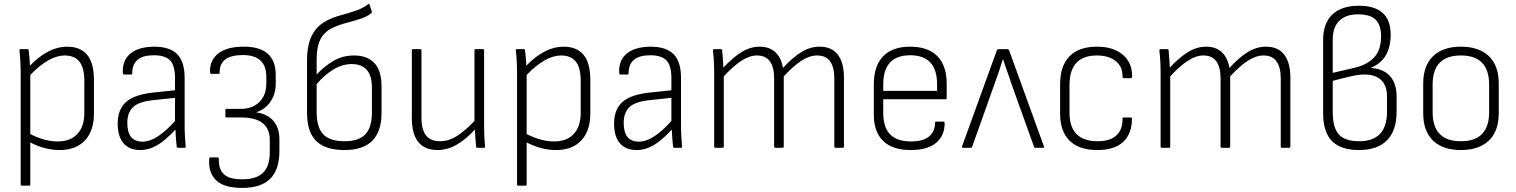

<svg xmlns="http://www.w3.org/2000/svg" viewBox="-20 -722 7406 938"><path d="M87 185Q81 185 81 179V-371Q81 -395 79.5 -423Q78 -451 75 -475Q75 -482 81 -482H114Q120 -482 120 -476Q122 -459 124 -438.5Q126 -418 126 -401Q217 -494 307 -494Q373 -494 406 -454Q439 -414 439 -330V-168Q439 -83 395 -36Q351 11 271 11Q200 11 128 -26V179Q128 185 122 185ZM296 -451Q220 -451 128 -356V-67Q161 -50 195 -40.5Q229 -31 261 -31Q324 -31 358 -67.5Q392 -104 392 -171V-327Q392 -391 368 -421Q344 -451 296 -451Z M666 11Q611 11 583 -22.5Q555 -56 555 -118Q555 -187 595.5 -223.5Q636 -260 730 -270L835 -281V-341Q835 -401 811.5 -426.5Q788 -452 731 -452Q626 -452 626 -364Q626 -358 621 -358H586Q581 -358 580 -367Q577 -426 616 -459.5Q655 -493 733 -494Q809 -494 845.5 -457.5Q882 -421 882 -342V-115Q882 -83 883.5 -56.5Q885 -30 887 -6Q888 0 882 0H850Q844 0 843 -7Q841 -24 839.5 -46Q838 -68 837 -89Q787 -35 747 -12Q707 11 666 11ZM602 -121Q602 -77 620 -53.5Q638 -30 677 -30Q745 -30 835 -131V-244L731 -233Q660 -226 631 -199.5Q602 -173 602 -121Z M1163 196Q1075 196 1036.5 159.5Q998 123 1002 56Q1002 47 1008 47H1043Q1049 47 1049 55Q1048 105 1074 129.5Q1100 154 1164 154Q1232 154 1265 122Q1298 90 1298 22V-38Q1298 -148 1159 -148H1086Q1081 -148 1081 -154V-184Q1081 -190 1086 -190H1156Q1213 -190 1247 -223.5Q1281 -257 1281 -313V-347Q1281 -453 1166 -453Q1053 -453 1053 -369Q1054 -361 1048 -361H1013Q1007 -361 1006 -370Q1004 -427 1046 -460.5Q1088 -494 1171 -494Q1327 -494 1327 -356V-313Q1327 -263 1301.5 -225.5Q1276 -188 1233 -174V-173Q1289 -164 1317 -130Q1345 -96 1345 -41V17Q1345 197 1163 196Z M1663 11Q1570 11 1525 -33Q1480 -77 1480 -170V-425Q1480 -501 1503 -547.5Q1526 -594 1572 -619Q1603 -636 1641.5 -646.5Q1680 -657 1716 -669Q1752 -681 1778 -701Q1784 -705 1786 -698L1796 -667Q1797 -661 1794 -657Q1772 -640 1739 -629.5Q1706 -619 1670 -609.5Q1634 -600 1601 -584Q1563 -565 1545 -529Q1527 -493 1527 -434V-358Q1563 -397 1608 -424Q1653 -451 1710 -451Q1774 -451 1809 -414Q1844 -377 1844 -299V-170Q1844 11 1663 11ZM1527 -174Q1527 -99 1559.5 -65.5Q1592 -32 1663 -32Q1733 -32 1765 -66Q1797 -100 1797 -172V-292Q1797 -353 1771.5 -381Q1746 -409 1699 -409Q1652 -409 1608 -382Q1564 -355 1527 -311Z M2118 11Q1992 11 1992 -146V-476Q1992 -482 1998 -482H2033Q2039 -482 2039 -476V-149Q2039 -88 2061.5 -60Q2084 -32 2130 -32Q2173 -32 2213 -58Q2253 -84 2298 -131V-476Q2298 -482 2304 -482H2339Q2345 -482 2345 -476V-115Q2345 -87 2346 -60Q2347 -33 2350 -6Q2350 0 2343 0H2312Q2306 0 2306 -6Q2304 -26 2302.5 -47Q2301 -68 2300 -89Q2255 -40 2210 -14.5Q2165 11 2118 11Z M2512 185Q2506 185 2506 179V-371Q2506 -395 2504.5 -423Q2503 -451 2500 -475Q2500 -482 2506 -482H2539Q2545 -482 2545 -476Q2547 -459 2549 -438.5Q2551 -418 2551 -401Q2642 -494 2732 -494Q2798 -494 2831 -454Q2864 -414 2864 -330V-168Q2864 -83 2820 -36Q2776 11 2696 11Q2625 11 2553 -26V179Q2553 185 2547 185ZM2721 -451Q2645 -451 2553 -356V-67Q2586 -50 2620 -40.5Q2654 -31 2686 -31Q2749 -31 2783 -67.5Q2817 -104 2817 -171V-327Q2817 -391 2793 -421Q2769 -451 2721 -451Z M3091 11Q3036 11 3008 -22.5Q2980 -56 2980 -118Q2980 -187 3020.5 -223.5Q3061 -260 3155 -270L3260 -281V-341Q3260 -401 3236.5 -426.5Q3213 -452 3156 -452Q3051 -452 3051 -364Q3051 -358 3046 -358H3011Q3006 -358 3005 -367Q3002 -426 3041 -459.5Q3080 -493 3158 -494Q3234 -494 3270.5 -457.5Q3307 -421 3307 -342V-115Q3307 -83 3308.5 -56.5Q3310 -30 3312 -6Q3313 0 3307 0H3275Q3269 0 3268 -7Q3266 -24 3264.5 -46Q3263 -68 3262 -89Q3212 -35 3172 -12Q3132 11 3091 11ZM3027 -121Q3027 -77 3045 -53.5Q3063 -30 3102 -30Q3170 -30 3260 -131V-244L3156 -233Q3085 -226 3056 -199.5Q3027 -173 3027 -121Z M3475 0Q3469 0 3469 -6V-367Q3469 -396 3467.5 -423.5Q3466 -451 3463 -475Q3463 -482 3470 -482H3502Q3507 -482 3508 -477Q3510 -457 3511.5 -436Q3513 -415 3514 -392Q3561 -442 3603.5 -468Q3646 -494 3691 -494Q3739 -494 3768 -467Q3797 -440 3805 -390Q3853 -442 3895.5 -468Q3938 -494 3984 -494Q4043 -494 4073 -455Q4103 -416 4103 -343V-6Q4103 0 4097 0H4062Q4056 0 4056 -6V-339Q4056 -393 4035.5 -422Q4015 -451 3972 -451Q3935 -451 3895.5 -425.5Q3856 -400 3809 -349V-6Q3809 0 3803 0H3768Q3762 0 3762 -6V-339Q3762 -393 3741.5 -422Q3721 -451 3678 -451Q3642 -451 3602.5 -425.5Q3563 -400 3516 -349V-6Q3516 0 3510 0Z M4429 11Q4341 11 4295 -33Q4249 -77 4249 -162V-310Q4249 -400 4294.5 -447Q4340 -494 4426 -494Q4514 -494 4559.5 -447.5Q4605 -401 4605 -312V-243Q4605 -237 4599 -237H4295V-172Q4295 -100 4328.5 -65.5Q4362 -31 4431 -31Q4489 -31 4518.5 -55Q4548 -79 4548 -122Q4548 -128 4554 -128H4590Q4594 -128 4595 -123Q4596 -60 4553.5 -24.5Q4511 11 4429 11ZM4295 -278H4558V-310Q4558 -452 4427 -452Q4295 -452 4295 -310Z M4685 0Q4677 0 4680 -7L4850 -476Q4853 -482 4860 -482H4900Q4907 -482 4910 -476L5080 -7Q5083 0 5076 0H5038Q5033 0 5032 -4L4921 -313Q4912 -342 4901 -372Q4890 -402 4881 -431H4879Q4870 -401 4859.5 -371Q4849 -341 4838 -310L4729 -4Q4727 0 4722 0Z M5341 11Q5252 11 5205.5 -34.5Q5159 -80 5159 -168V-310Q5159 -400 5205 -447Q5251 -494 5339 -494Q5419 -494 5465 -455Q5511 -416 5511 -350Q5511 -340 5504 -340H5470Q5464 -340 5464 -348Q5465 -396 5431 -423.5Q5397 -451 5339 -451Q5205 -451 5205 -307V-172Q5205 -32 5342 -32Q5402 -32 5433 -59.5Q5464 -87 5464 -140Q5464 -148 5469 -148H5504Q5510 -148 5510 -142Q5510 -69 5467.5 -29Q5425 11 5341 11Z M5656 0Q5650 0 5650 -6V-367Q5650 -396 5648.5 -423.5Q5647 -451 5644 -475Q5644 -482 5651 -482H5683Q5688 -482 5689 -477Q5691 -457 5692.5 -436Q5694 -415 5695 -392Q5742 -442 5784.5 -468Q5827 -494 5872 -494Q5920 -494 5949 -467Q5978 -440 5986 -390Q6034 -442 6076.5 -468Q6119 -494 6165 -494Q6224 -494 6254 -455Q6284 -416 6284 -343V-6Q6284 0 6278 0H6243Q6237 0 6237 -6V-339Q6237 -393 6216.5 -422Q6196 -451 6153 -451Q6116 -451 6076.5 -425.5Q6037 -400 5990 -349V-6Q5990 0 5984 0H5949Q5943 0 5943 -6V-339Q5943 -393 5922.5 -422Q5902 -451 5859 -451Q5823 -451 5783.5 -425.5Q5744 -400 5697 -349V-6Q5697 0 5691 0Z M6619 11Q6530 11 6487 -33Q6444 -77 6444 -170V-526Q6444 -609 6489.5 -651.5Q6535 -694 6618 -694Q6774 -694 6774 -553Q6774 -431 6678 -391V-390Q6741 -385 6772 -349Q6803 -313 6803 -250V-176Q6803 -84 6756 -36.5Q6709 11 6619 11ZM6491 -366 6602 -392Q6662 -407 6694.5 -443Q6727 -479 6727 -544Q6727 -601 6700 -626.5Q6673 -652 6614 -652Q6556 -652 6523.5 -621Q6491 -590 6491 -529ZM6620 -32Q6756 -32 6756 -176V-252Q6756 -304 6727.5 -331Q6699 -358 6647 -358Q6617 -358 6574 -348Q6531 -338 6491 -327V-174Q6491 -98 6521 -65Q6551 -32 6620 -32Z M7117 11Q7029 11 6981 -35Q6933 -81 6933 -169V-314Q6933 -401 6981 -447.5Q7029 -494 7117 -494Q7205 -494 7253.5 -448Q7302 -402 7302 -314V-169Q7302 -81 7253.5 -35Q7205 11 7117 11ZM7117 -32Q7255 -32 7255 -174V-309Q7255 -451 7117 -451Q6979 -451 6979 -309V-174Q6979 -32 7117 -32Z"/></svg>

Font: Sofia Sans Semi Condensed Light
Style: Regular
Weight: 300
Designer: Botio Nikoltchev, Ani Petrova
Foundry: lettersoup
Version: Version 4.100; ttfautohint (v1.8.4.7-5d5b)